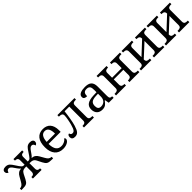

<svg xmlns="http://www.w3.org/2000/svg" viewBox="456 -2137 3738 3738"><g transform="rotate(-45 2325.0 -268.0)"><path d="M396 -425.8Q396 -447.8 390.1 -461.2Q384.3 -474.6 374.3 -481.9Q364.3 -489.3 351.3 -491.7Q338.4 -494.1 324.2 -494.1H319.8V-536.1H559.1V-494.1H556.2Q542 -494.1 528.8 -491.9Q515.6 -489.7 505.6 -483.2Q495.6 -476.6 489.7 -464.1Q483.9 -451.7 483.9 -431.2V-305.2Q498.5 -305.2 508.5 -306.4Q518.6 -307.6 526.1 -310.1Q533.7 -312.5 539.3 -316.4Q544.9 -320.3 550.8 -326.2Q563.5 -337.9 580.8 -363.8Q598.1 -389.6 624 -428.2Q641.1 -454.6 656 -475.6Q670.9 -496.6 687.3 -511.2Q703.6 -525.9 724.4 -533.9Q745.1 -542 773.9 -542Q816.4 -542 838.1 -525.1Q859.9 -508.3 859.9 -481Q859.9 -467.3 856 -456.3Q852.1 -445.3 845.5 -437.5Q838.9 -429.7 830.1 -424.8Q821.3 -419.9 812 -418Q810.1 -429.2 805.9 -439.5Q801.8 -449.7 794.7 -457.5Q787.6 -465.3 778.1 -469.7Q768.6 -474.1 755.9 -474.1Q743.7 -474.1 732.7 -469.5Q721.7 -464.8 710.9 -455.3Q700.2 -445.8 689 -431.4Q677.7 -417 665 -397.9Q651.4 -378.4 640.6 -363.3Q629.9 -348.1 620.6 -336.4Q611.3 -324.7 602.5 -316.2Q593.8 -307.6 584 -300.8Q630.9 -298.3 662.1 -276.9Q693.4 -255.4 715.8 -213.9L768.1 -122.1Q791 -80.1 815.7 -61Q840.3 -42 874 -42H877V0H841.8Q803.7 0 778.1 -3.9Q752.4 -7.8 733.9 -18.3Q715.3 -28.8 701.2 -47.1Q687 -65.4 671.9 -94.2L623 -190.9Q611.8 -212.9 599.4 -226.1Q586.9 -239.3 570.8 -246.6Q554.7 -253.9 533.7 -256.3Q512.7 -258.8 483.9 -258.8V-108.9Q483.9 -86.9 489.7 -73.5Q495.6 -60.1 505.6 -53.2Q515.6 -46.4 528.8 -44.2Q542 -42 556.2 -42H559.1V0H319.8V-42H324.2Q338.9 -42 351.8 -44.4Q364.7 -46.9 374.5 -54.4Q384.3 -62 390.1 -76.2Q396 -90.3 396 -113.8V-258.8Q367.7 -258.8 346.4 -256.3Q325.2 -253.9 309.1 -246.6Q293 -239.3 280.5 -226.1Q268.1 -212.9 256.8 -190.9L208 -94.2Q192.9 -65.4 179 -47.1Q165 -28.8 146.5 -18.3Q127.9 -7.8 102.1 -3.9Q76.2 0 38.1 0H2.9V-42H5.9Q39.6 -42 64.2 -61Q88.9 -80.1 111.8 -122.1L164.1 -213.9Q186.5 -255.4 217.8 -276.9Q249 -298.3 295.9 -300.8Q286.1 -307.6 277.3 -316.2Q268.6 -324.7 259.3 -336.4Q250 -348.1 239.3 -363.3Q228.5 -378.4 214.8 -397.9Q202.1 -417 191.2 -431.4Q180.2 -445.8 169.4 -455.3Q158.7 -464.8 147.7 -469.5Q136.7 -474.1 124 -474.1Q111.8 -474.1 102.1 -469.7Q92.3 -465.3 85.4 -457.5Q78.6 -449.7 74.2 -439.5Q69.8 -429.2 67.9 -418Q58.6 -419.9 49.8 -424.8Q41 -429.7 34.4 -437.5Q27.8 -445.3 23.9 -456.3Q20 -467.3 20 -481Q20 -508.3 41.7 -525.1Q63.5 -542 106 -542Q134.8 -542 155.5 -533.9Q176.3 -525.9 192.6 -511.2Q209 -496.6 223.9 -475.6Q238.8 -454.6 255.9 -428.2Q281.7 -389.6 299.1 -363.8Q316.4 -337.9 329.1 -326.2Q335 -320.3 340.8 -316.4Q346.7 -312.5 354 -310.1Q361.3 -307.6 371.3 -306.4Q381.3 -305.2 396 -305.2Z M1134.8 -492.2Q1079.1 -492.2 1049.1 -447Q1019 -401.9 1013.7 -314.9H1243.7Q1243.7 -354.5 1237.8 -387.2Q1231.9 -419.9 1219.2 -443.4Q1206.5 -466.8 1185.8 -479.5Q1165 -492.2 1134.8 -492.2ZM1147 9.8Q1092.8 9.8 1049.6 -8.5Q1006.3 -26.9 976.6 -62Q946.8 -97.2 930.9 -148.2Q915 -199.2 915 -264.2Q915 -404.3 972.7 -475.1Q1030.3 -545.9 1136.7 -545.9Q1185.1 -545.9 1223.6 -530.8Q1262.2 -515.6 1289.1 -485.6Q1315.9 -455.6 1330.3 -410.9Q1344.7 -366.2 1344.7 -307.1V-261.2H1011.7Q1012.7 -206.5 1022.7 -167.2Q1032.7 -127.9 1051.5 -102.5Q1070.3 -77.1 1097.7 -65.2Q1125 -53.2 1160.6 -53.2Q1186.5 -53.2 1208.7 -59.1Q1231 -64.9 1249 -74.7Q1267.1 -84.5 1281 -96.9Q1294.9 -109.4 1303.7 -123Q1310.5 -120.1 1316.7 -110.8Q1322.8 -101.6 1322.8 -88.9Q1322.8 -73.7 1312 -56.4Q1301.3 -39.1 1279.3 -24.4Q1257.3 -9.8 1224.4 0Q1191.4 9.8 1147 9.8Z M1625 -432.1Q1625 -452.1 1618.4 -464.1Q1611.8 -476.1 1600.6 -482.9Q1589.4 -489.7 1574.5 -491.9Q1559.6 -494.1 1543 -494.1H1529.8V-536.1H2000V-494.1H1986.8Q1970.2 -494.1 1955.3 -491.9Q1940.4 -489.7 1929.2 -482.7Q1918 -475.6 1911.4 -462.2Q1904.8 -448.7 1904.8 -426.8V-108.9Q1904.8 -86.9 1911.4 -73.5Q1918 -60.1 1929.2 -53.2Q1940.4 -46.4 1955.3 -44.2Q1970.2 -42 1986.8 -42H2000V0H1726.1V-42H1729Q1745.6 -42 1760.5 -44.2Q1775.4 -46.4 1786.6 -53.2Q1797.9 -60.1 1804.4 -73.5Q1811 -86.9 1811 -108.9V-490.2H1682.1Q1677.2 -444.3 1670.9 -398.7Q1664.6 -353 1657.2 -310.1Q1649.9 -267.1 1641.4 -227.8Q1632.8 -188.5 1623 -154.8Q1609.4 -109.4 1595.2 -78.4Q1581.1 -47.4 1563.7 -28.3Q1546.4 -9.3 1524.7 -1.2Q1502.9 6.8 1475.1 6.8Q1435.1 6.8 1415 -11.5Q1395 -29.8 1395 -63Q1395 -88.9 1406.7 -106.4Q1418.5 -124 1439 -124Q1439 -117.2 1441.9 -109.1Q1444.8 -101.1 1450.9 -94Q1457 -86.9 1466.3 -82Q1475.6 -77.1 1487.8 -77.1Q1502 -77.1 1514.4 -81.3Q1526.9 -85.4 1539.1 -100.1Q1551.3 -114.7 1563.2 -142.6Q1575.2 -170.4 1587.9 -217.8Q1593.8 -238.3 1600.1 -267.3Q1606.4 -296.4 1612.1 -326.7Q1617.7 -356.9 1621.3 -385Q1625 -413.1 1625 -432.1Z M2169.9 -145Q2169.9 -98.1 2189.7 -75Q2209.5 -51.8 2251 -51.8Q2281.2 -51.8 2305.9 -61.5Q2330.6 -71.3 2347.9 -89.4Q2365.2 -107.4 2374.5 -133.3Q2383.8 -159.2 2383.8 -190.9V-272L2319.8 -269Q2277.3 -267.1 2248.8 -258.5Q2220.2 -250 2202.6 -234.6Q2185.1 -219.2 2177.5 -196.8Q2169.9 -174.3 2169.9 -145ZM2291 -496.1Q2262.2 -496.1 2244.4 -488Q2226.6 -480 2216.6 -465.3Q2206.5 -450.7 2203.1 -430.7Q2199.7 -410.6 2199.7 -387.2Q2158.2 -387.2 2136.5 -401.4Q2114.7 -415.5 2114.7 -450.2Q2114.7 -476.1 2128.9 -494.1Q2143.1 -512.2 2167.7 -523.7Q2192.4 -535.2 2225.1 -540.5Q2257.8 -545.9 2294.9 -545.9Q2340.8 -545.9 2375 -536.9Q2409.2 -527.8 2432.1 -507.3Q2455.1 -486.8 2466.6 -453.9Q2478 -420.9 2478 -373V-113.8Q2478 -92.8 2481.4 -79.1Q2484.9 -65.4 2492.2 -57.1Q2499.5 -48.8 2511.5 -45.4Q2523.4 -42 2540 -42H2543V0H2407.7L2392.1 -85.9H2383.8Q2368.2 -64.9 2353.5 -47.4Q2338.9 -29.8 2321.3 -17.1Q2303.7 -4.4 2281.5 2.7Q2259.3 9.8 2228 9.8Q2194.8 9.8 2166.3 0.2Q2137.7 -9.3 2116.9 -29.1Q2096.2 -48.8 2084.5 -78.9Q2072.8 -108.9 2072.8 -149.9Q2072.8 -229.5 2129.4 -268.1Q2186 -306.6 2300.8 -310.1L2383.8 -313V-373Q2383.8 -399.9 2380.9 -422.6Q2377.9 -445.3 2368.2 -461.7Q2358.4 -478 2340.1 -487.1Q2321.8 -496.1 2291 -496.1Z M3251 -536.1V-494.1H3237.8Q3221.2 -494.1 3206.3 -491.9Q3191.4 -489.7 3180.2 -482.7Q3168.9 -475.6 3162.4 -462.2Q3155.8 -448.7 3155.8 -426.8V-108.9Q3155.8 -86.9 3162.4 -73.5Q3168.9 -60.1 3180.2 -53.2Q3191.4 -46.4 3206.3 -44.2Q3221.2 -42 3237.8 -42H3251V0H2977.1V-42H2980Q2996.6 -42 3011.5 -44.2Q3026.4 -46.4 3037.6 -53.2Q3048.8 -60.1 3055.4 -73.5Q3062 -86.9 3062 -108.9V-252H2797.9V-108.9Q2797.9 -86.9 2804.4 -73.5Q2811 -60.1 2822.3 -53.2Q2833.5 -46.4 2848.4 -44.2Q2863.3 -42 2879.9 -42H2882.8V0H2608.9V-42H2622.1Q2638.7 -42 2653.6 -44.2Q2668.5 -46.4 2679.7 -53.2Q2690.9 -60.1 2697.5 -73.5Q2704.1 -86.9 2704.1 -108.9V-425.8Q2704.1 -447.8 2697.5 -461.2Q2690.9 -474.6 2679.7 -481.9Q2668.5 -489.3 2653.6 -491.7Q2638.7 -494.1 2622.1 -494.1H2608.9V-536.1H2882.8V-494.1H2879.9Q2863.3 -494.1 2848.4 -491.9Q2833.5 -489.7 2822.3 -482.7Q2811 -475.6 2804.4 -462.2Q2797.9 -448.7 2797.9 -426.8V-297.9H3062V-425.8Q3062 -447.8 3055.4 -461.2Q3048.8 -474.6 3037.6 -481.9Q3026.4 -489.3 3011.5 -491.7Q2996.6 -494.1 2980 -494.1H2977.1V-536.1Z M3939 -536.1V-494.1H3925.8Q3909.2 -494.1 3894.3 -491.9Q3879.4 -489.7 3868.2 -482.7Q3856.9 -475.6 3850.3 -462.2Q3843.8 -448.7 3843.8 -426.8V-108.9Q3843.8 -86.9 3850.3 -73.5Q3856.9 -60.1 3868.2 -53.2Q3879.4 -46.4 3894.3 -44.2Q3909.2 -42 3925.8 -42H3939V0H3654.8V-42H3668Q3684.6 -42 3699.5 -44.2Q3714.4 -46.4 3725.6 -53.2Q3736.8 -60.1 3743.4 -73.5Q3750 -86.9 3750 -108.9V-357.9L3485.8 -113.8V-108.9Q3485.8 -86.9 3492.4 -73.5Q3499 -60.1 3510.3 -53.2Q3521.5 -46.4 3536.4 -44.2Q3551.3 -42 3567.9 -42H3581.1V0H3296.9V-42H3310.1Q3326.7 -42 3341.6 -44.2Q3356.4 -46.4 3367.7 -53.2Q3378.9 -60.1 3385.5 -73.5Q3392.1 -86.9 3392.1 -108.9V-425.8Q3392.1 -447.8 3385.5 -461.2Q3378.9 -474.6 3367.7 -481.9Q3356.4 -489.3 3341.6 -491.7Q3326.7 -494.1 3310.1 -494.1H3296.9V-536.1H3581.1V-494.1H3567.9Q3551.3 -494.1 3536.4 -491.9Q3521.5 -489.7 3510.3 -482.7Q3499 -475.6 3492.4 -462.2Q3485.8 -448.7 3485.8 -426.8V-176.8L3750 -422.9V-425.8Q3750 -447.8 3743.4 -461.2Q3736.8 -474.6 3725.6 -481.9Q3714.4 -489.3 3699.5 -491.7Q3684.6 -494.1 3668 -494.1H3665V-536.1Z M4627 -536.1V-494.1H4613.8Q4597.2 -494.1 4582.3 -491.9Q4567.4 -489.7 4556.2 -482.7Q4544.9 -475.6 4538.3 -462.2Q4531.7 -448.7 4531.7 -426.8V-108.9Q4531.7 -86.9 4538.3 -73.5Q4544.9 -60.1 4556.2 -53.2Q4567.4 -46.4 4582.3 -44.2Q4597.2 -42 4613.8 -42H4627V0H4342.8V-42H4356Q4372.6 -42 4387.5 -44.2Q4402.3 -46.4 4413.6 -53.2Q4424.8 -60.1 4431.4 -73.5Q4438 -86.9 4438 -108.9V-357.9L4173.8 -113.8V-108.9Q4173.8 -86.9 4180.4 -73.5Q4187 -60.1 4198.2 -53.2Q4209.5 -46.4 4224.4 -44.2Q4239.3 -42 4255.9 -42H4269V0H3984.9V-42H3998Q4014.6 -42 4029.5 -44.2Q4044.4 -46.4 4055.7 -53.2Q4066.9 -60.1 4073.5 -73.5Q4080.1 -86.9 4080.1 -108.9V-425.8Q4080.1 -447.8 4073.5 -461.2Q4066.9 -474.6 4055.7 -481.9Q4044.4 -489.3 4029.5 -491.7Q4014.6 -494.1 3998 -494.1H3984.9V-536.1H4269V-494.1H4255.9Q4239.3 -494.1 4224.4 -491.9Q4209.5 -489.7 4198.2 -482.7Q4187 -475.6 4180.4 -462.2Q4173.8 -448.7 4173.8 -426.8V-176.8L4438 -422.9V-425.8Q4438 -447.8 4431.4 -461.2Q4424.8 -474.6 4413.6 -481.9Q4402.3 -489.3 4387.5 -491.7Q4372.6 -494.1 4356 -494.1H4353V-536.1Z"/></g></svg>

Font: Droid Serif
Style: Regular
Weight: 400
Designer: Monotype Design team
Foundry: Monotype Imaging Inc.
Version: Version 1.03